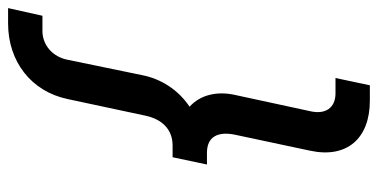

<svg xmlns="http://www.w3.org/2000/svg" viewBox="-250 -535 935 475"><g transform="rotate(-90 217.5 -297.5)"><path d="M206 150H244L262 65H224C188 65 171 40 180 2L220 -183C230 -227 221 -269 191 -296C233 -324 260 -367 269 -413L307 -597C314 -635 344 -660 378 -660H416L435 -745H397C303 -745 229 -688 210 -598L169 -406C160 -363 134 -338 95 -338H66L48 -253H77C117 -253 130 -226 122 -185L82 3C63 93 112 150 206 150Z"/></g></svg>

Font: Plus Jakarta Text
Style: Italic
Weight: 400
Italic angle: -12°
Designer: Gumpita Rahayu
Foundry: Tokotype Studio
Version: Version 1.000;hotconv 1.0.109;makeotfexe 2.5.65596